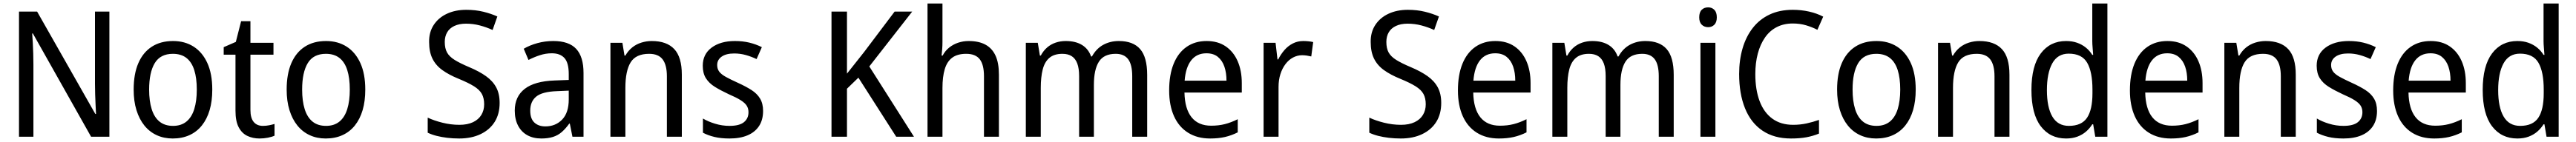

<svg xmlns="http://www.w3.org/2000/svg" viewBox="-20 -780 14646 810"><path d="M602 0H498L167 -589H163Q165 -565 166.5 -535.5Q168 -506 169 -475Q170 -444 170 -413V0H88V-714H191L522 -130H526Q525 -151 523.5 -180.5Q522 -210 521 -242.5Q520 -275 520 -302V-714H602Z M1187 -269Q1187 -203 1172 -152Q1157 -101 1128 -64.5Q1099 -28 1057 -9Q1015 10 962 10Q912 10 871 -9Q830 -28 801 -64Q772 -100 756 -151.5Q740 -203 740 -269Q740 -358 766.5 -419.5Q793 -481 843 -513.5Q893 -546 964 -546Q1031 -546 1081 -514Q1131 -482 1159 -420.5Q1187 -359 1187 -269ZM828 -269Q828 -204 842.5 -157.5Q857 -111 887 -86.5Q917 -62 964 -62Q1010 -62 1040 -86.5Q1070 -111 1084.5 -157.5Q1099 -204 1099 -269Q1099 -335 1084.5 -380.5Q1070 -426 1040 -449.5Q1010 -473 963 -473Q892 -473 860 -420Q828 -367 828 -269Z M1475 -62Q1493 -62 1510.5 -65.5Q1528 -69 1541 -73V-6Q1526 1 1503 5.5Q1480 10 1456 10Q1417 10 1386 -5Q1355 -20 1337 -54.5Q1319 -89 1319 -148V-468H1252V-511L1321 -541L1351 -659H1404V-536H1535V-468H1404V-153Q1404 -107 1422.5 -84.5Q1441 -62 1475 -62Z M2057 -269Q2057 -203 2042 -152Q2027 -101 1998 -64.5Q1969 -28 1927 -9Q1885 10 1832 10Q1782 10 1741 -9Q1700 -28 1671 -64Q1642 -100 1626 -151.5Q1610 -203 1610 -269Q1610 -358 1636.5 -419.5Q1663 -481 1713 -513.5Q1763 -546 1834 -546Q1901 -546 1951 -514Q2001 -482 2029 -420.5Q2057 -359 2057 -269ZM1698 -269Q1698 -204 1712.5 -157.5Q1727 -111 1757 -86.5Q1787 -62 1834 -62Q1880 -62 1910 -86.5Q1940 -111 1954.5 -157.5Q1969 -204 1969 -269Q1969 -335 1954.5 -380.5Q1940 -426 1910 -449.5Q1880 -473 1833 -473Q1762 -473 1730 -420Q1698 -367 1698 -269Z M2821 -193Q2821 -130 2793 -85Q2765 -40 2713 -15Q2661 10 2591 10Q2555 10 2522.5 6Q2490 2 2462.5 -5Q2435 -12 2412 -23V-109Q2448 -92 2496 -80Q2544 -68 2592 -68Q2638 -68 2669.5 -83Q2701 -98 2717 -124.5Q2733 -151 2733 -185Q2733 -220 2720 -244Q2707 -268 2675 -288Q2643 -308 2587 -331Q2533 -353 2495.5 -380Q2458 -407 2439 -445.5Q2420 -484 2420 -540Q2419 -596 2446 -637.5Q2473 -679 2521 -701.5Q2569 -724 2631 -724Q2684 -724 2728.5 -713Q2773 -702 2808 -686L2781 -609Q2746 -625 2708 -635Q2670 -645 2630 -645Q2591 -645 2563.5 -632Q2536 -619 2522.5 -595.5Q2509 -572 2509 -541Q2509 -504 2522 -480.5Q2535 -457 2565.5 -438Q2596 -419 2648 -397Q2705 -373 2743.5 -345.5Q2782 -318 2801.5 -281.5Q2821 -245 2821 -193Z M3126 -546Q3215 -546 3256.5 -501Q3298 -456 3298 -364V0H3235L3220 -75H3217Q3197 -47 3175 -27.5Q3153 -8 3124.5 1Q3096 10 3058 10Q3012 10 2978 -9Q2944 -28 2925.5 -64Q2907 -100 2907 -149Q2907 -229 2963.5 -273Q3020 -317 3134 -321L3214 -324V-357Q3214 -422 3189.5 -449Q3165 -476 3118 -476Q3083 -476 3049.5 -465Q3016 -454 2985 -438L2958 -502Q2992 -522 3035.5 -534Q3079 -546 3126 -546ZM3146 -260Q3063 -257 3029 -229Q2995 -201 2995 -149Q2995 -103 3018.5 -81Q3042 -59 3081 -59Q3139 -59 3176.5 -98Q3214 -137 3214 -213V-263Z M3686 -546Q3771 -546 3814 -500Q3857 -454 3857 -354V0H3772V-345Q3772 -409 3748 -441Q3724 -473 3671 -473Q3596 -473 3566 -424.5Q3536 -376 3536 -278V0H3451V-536H3519L3531 -463H3536Q3552 -491 3575 -509.5Q3598 -528 3627 -537Q3656 -546 3686 -546Z M4319 -147Q4319 -96 4296 -61Q4273 -26 4230.5 -8Q4188 10 4128 10Q4079 10 4042 1Q4005 -8 3977 -23V-104Q4005 -87 4045.5 -74.5Q4086 -62 4128 -62Q4184 -62 4210 -83Q4236 -104 4236 -140Q4236 -161 4226 -177Q4216 -193 4191.5 -208.5Q4167 -224 4123 -243Q4078 -264 4045 -284.5Q4012 -305 3994 -333.5Q3976 -362 3976 -405Q3976 -471 4026.5 -508.5Q4077 -546 4159 -546Q4203 -546 4240.5 -537Q4278 -528 4312 -511L4282 -443Q4253 -457 4221 -466Q4189 -475 4155 -475Q4109 -475 4083.5 -457Q4058 -439 4058 -409Q4058 -387 4069.5 -371.5Q4081 -356 4107 -341.5Q4133 -327 4177 -307Q4221 -287 4253 -266.5Q4285 -246 4302 -217.5Q4319 -189 4319 -147Z M5177 0H5076L4861 -337L4796 -274V0H4708V-714H4796V-360Q4817 -386 4841.5 -417.5Q4866 -449 4894 -484L5067 -714H5167L4923 -401Z M5339 -540Q5339 -520 5337.5 -500Q5336 -480 5334 -463H5340Q5354 -490 5377 -508.5Q5400 -527 5428.5 -536.5Q5457 -546 5488 -546Q5546 -546 5584 -525Q5622 -504 5641 -462Q5660 -420 5660 -354V0H5575V-345Q5575 -411 5551 -442Q5527 -473 5474 -473Q5424 -473 5394.5 -451Q5365 -429 5352 -385.5Q5339 -342 5339 -278V0H5254V-760H5339Z M6342 -546Q6423 -546 6463 -500Q6503 -454 6503 -353V0H6418V-345Q6418 -411 6395 -442Q6372 -473 6324 -473Q6257 -473 6228.5 -428Q6200 -383 6200 -296V0H6116V-346Q6116 -390 6105.5 -418Q6095 -446 6074 -459.5Q6053 -473 6021 -473Q5974 -473 5947 -450Q5920 -427 5909 -383.5Q5898 -340 5898 -279V0H5813V-536H5881L5893 -463H5898Q5913 -491 5934.5 -509.5Q5956 -528 5983 -537Q6010 -546 6040 -546Q6096 -546 6132.5 -523.5Q6169 -501 6184 -458H6189Q6214 -503 6253.5 -524.5Q6293 -546 6342 -546Z M6841 -546Q6905 -546 6949.5 -515.5Q6994 -485 7017.5 -431Q7041 -377 7041 -306V-252H6715Q6717 -159 6755.5 -111Q6794 -63 6867 -63Q6909 -63 6944.5 -72Q6980 -81 7018 -100V-25Q6982 -7 6945 1.5Q6908 10 6861 10Q6788 10 6735.5 -23Q6683 -56 6655.5 -117.5Q6628 -179 6628 -264Q6628 -353 6653.5 -416Q6679 -479 6727 -512.5Q6775 -546 6841 -546ZM6840 -476Q6785 -476 6753.5 -436Q6722 -396 6716 -320H6954Q6954 -365 6942 -400Q6930 -435 6905 -455.5Q6880 -476 6840 -476Z M7390 -546Q7404 -546 7419.5 -544.5Q7435 -543 7447 -540L7436 -458Q7424 -461 7410.5 -463Q7397 -465 7384 -465Q7357 -465 7332.5 -452Q7308 -439 7289.5 -414.5Q7271 -390 7260.5 -357Q7250 -324 7250 -284V0H7165V-536H7233L7244 -441H7248Q7263 -471 7284 -495Q7305 -519 7332 -532.5Q7359 -546 7390 -546Z M8175 -193Q8175 -130 8147 -85Q8119 -40 8067 -15Q8015 10 7945 10Q7909 10 7876.5 6Q7844 2 7816.5 -5Q7789 -12 7766 -23V-109Q7802 -92 7850 -80Q7898 -68 7946 -68Q7992 -68 8023.5 -83Q8055 -98 8071 -124.5Q8087 -151 8087 -185Q8087 -220 8074 -244Q8061 -268 8029 -288Q7997 -308 7941 -331Q7887 -353 7849.5 -380Q7812 -407 7793 -445.5Q7774 -484 7774 -540Q7773 -596 7800 -637.5Q7827 -679 7875 -701.5Q7923 -724 7985 -724Q8038 -724 8082.5 -713Q8127 -702 8162 -686L8135 -609Q8100 -625 8062 -635Q8024 -645 7984 -645Q7945 -645 7917.5 -632Q7890 -619 7876.5 -595.5Q7863 -572 7863 -541Q7863 -504 7876 -480.5Q7889 -457 7919.5 -438Q7950 -419 8002 -397Q8059 -373 8097.5 -345.5Q8136 -318 8155.5 -281.5Q8175 -245 8175 -193Z M8483 -546Q8547 -546 8591.5 -515.5Q8636 -485 8659.5 -431Q8683 -377 8683 -306V-252H8357Q8359 -159 8397.5 -111Q8436 -63 8509 -63Q8551 -63 8586.5 -72Q8622 -81 8660 -100V-25Q8624 -7 8587 1.5Q8550 10 8503 10Q8430 10 8377.5 -23Q8325 -56 8297.5 -117.5Q8270 -179 8270 -264Q8270 -353 8295.5 -416Q8321 -479 8369 -512.5Q8417 -546 8483 -546ZM8482 -476Q8427 -476 8395.5 -436Q8364 -396 8358 -320H8596Q8596 -365 8584 -400Q8572 -435 8547 -455.5Q8522 -476 8482 -476Z M9336 -546Q9417 -546 9457 -500Q9497 -454 9497 -353V0H9412V-345Q9412 -411 9389 -442Q9366 -473 9318 -473Q9251 -473 9222.5 -428Q9194 -383 9194 -296V0H9110V-346Q9110 -390 9099.5 -418Q9089 -446 9068 -459.5Q9047 -473 9015 -473Q8968 -473 8941 -450Q8914 -427 8903 -383.5Q8892 -340 8892 -279V0H8807V-536H8875L8887 -463H8892Q8907 -491 8928.5 -509.5Q8950 -528 8977 -537Q9004 -546 9034 -546Q9090 -546 9126.5 -523.5Q9163 -501 9178 -458H9183Q9208 -503 9247.5 -524.5Q9287 -546 9336 -546Z M9734 -536V0H9649V-536ZM9693 -738Q9714 -738 9728 -724Q9742 -710 9742 -681Q9742 -653 9728 -639Q9714 -625 9693 -625Q9671 -625 9656.5 -639Q9642 -653 9642 -681Q9642 -710 9656 -724Q9670 -738 9693 -738Z M10174 -646Q10123 -646 10083 -625.5Q10043 -605 10016 -566Q9989 -527 9975 -474Q9961 -421 9961 -357Q9961 -268 9985.5 -203Q10010 -138 10058 -103Q10106 -68 10176 -68Q10216 -68 10252.5 -76Q10289 -84 10323 -96V-18Q10289 -4 10251.5 3Q10214 10 10164 10Q10068 10 10002 -34.5Q9936 -79 9902.5 -162Q9869 -245 9869 -358Q9869 -437 9888.5 -504Q9908 -571 9946.5 -620.5Q9985 -670 10042 -697Q10099 -724 10174 -724Q10222 -724 10266.5 -714Q10311 -704 10347 -685L10314 -610Q10285 -625 10250 -635.5Q10215 -646 10174 -646Z M10873 -269Q10873 -203 10858 -152Q10843 -101 10814 -64.5Q10785 -28 10743 -9Q10701 10 10648 10Q10598 10 10557 -9Q10516 -28 10487 -64Q10458 -100 10442 -151.5Q10426 -203 10426 -269Q10426 -358 10452.5 -419.5Q10479 -481 10529 -513.5Q10579 -546 10650 -546Q10717 -546 10767 -514Q10817 -482 10845 -420.5Q10873 -359 10873 -269ZM10514 -269Q10514 -204 10528.5 -157.5Q10543 -111 10573 -86.5Q10603 -62 10650 -62Q10696 -62 10726 -86.5Q10756 -111 10770.5 -157.5Q10785 -204 10785 -269Q10785 -335 10770.5 -380.5Q10756 -426 10726 -449.5Q10696 -473 10649 -473Q10578 -473 10546 -420Q10514 -367 10514 -269Z M11235 -546Q11320 -546 11363 -500Q11406 -454 11406 -354V0H11321V-345Q11321 -409 11297 -441Q11273 -473 11220 -473Q11145 -473 11115 -424.5Q11085 -376 11085 -278V0H11000V-536H11068L11080 -463H11085Q11101 -491 11124 -509.5Q11147 -528 11176 -537Q11205 -546 11235 -546Z M11728 10Q11637 10 11584 -60Q11531 -130 11531 -267Q11531 -404 11584 -475Q11637 -546 11728 -546Q11763 -546 11791 -536Q11819 -526 11840.5 -508.5Q11862 -491 11877 -467H11882Q11881 -484 11879 -506.5Q11877 -529 11877 -545V-760H11963V0H11894L11882 -71H11877Q11862 -47 11841 -29Q11820 -11 11792 -0.5Q11764 10 11728 10ZM11744 -62Q11816 -62 11847 -108Q11878 -154 11878 -248V-269Q11878 -370 11848 -422Q11818 -474 11743 -474Q11680 -474 11649.5 -418.5Q11619 -363 11619 -266Q11619 -168 11650 -115Q11681 -62 11744 -62Z M12304 -546Q12368 -546 12412.5 -515.5Q12457 -485 12480.5 -431Q12504 -377 12504 -306V-252H12178Q12180 -159 12218.5 -111Q12257 -63 12330 -63Q12372 -63 12407.5 -72Q12443 -81 12481 -100V-25Q12445 -7 12408 1.5Q12371 10 12324 10Q12251 10 12198.5 -23Q12146 -56 12118.5 -117.5Q12091 -179 12091 -264Q12091 -353 12116.5 -416Q12142 -479 12190 -512.5Q12238 -546 12304 -546ZM12303 -476Q12248 -476 12216.5 -436Q12185 -396 12179 -320H12417Q12417 -365 12405 -400Q12393 -435 12368 -455.5Q12343 -476 12303 -476Z M12863 -546Q12948 -546 12991 -500Q13034 -454 13034 -354V0H12949V-345Q12949 -409 12925 -441Q12901 -473 12848 -473Q12773 -473 12743 -424.5Q12713 -376 12713 -278V0H12628V-536H12696L12708 -463H12713Q12729 -491 12752 -509.5Q12775 -528 12804 -537Q12833 -546 12863 -546Z M13496 -147Q13496 -96 13473 -61Q13450 -26 13407.5 -8Q13365 10 13305 10Q13256 10 13219 1Q13182 -8 13154 -23V-104Q13182 -87 13222.5 -74.5Q13263 -62 13305 -62Q13361 -62 13387 -83Q13413 -104 13413 -140Q13413 -161 13403 -177Q13393 -193 13368.5 -208.5Q13344 -224 13300 -243Q13255 -264 13222 -284.5Q13189 -305 13171 -333.5Q13153 -362 13153 -405Q13153 -471 13203.5 -508.5Q13254 -546 13336 -546Q13380 -546 13417.5 -537Q13455 -528 13489 -511L13459 -443Q13430 -457 13398 -466Q13366 -475 13332 -475Q13286 -475 13260.5 -457Q13235 -439 13235 -409Q13235 -387 13246.5 -371.5Q13258 -356 13284 -341.5Q13310 -327 13354 -307Q13398 -287 13430 -266.5Q13462 -246 13479 -217.5Q13496 -189 13496 -147Z M13801 -546Q13865 -546 13909.5 -515.5Q13954 -485 13977.5 -431Q14001 -377 14001 -306V-252H13675Q13677 -159 13715.5 -111Q13754 -63 13827 -63Q13869 -63 13904.5 -72Q13940 -81 13978 -100V-25Q13942 -7 13905 1.5Q13868 10 13821 10Q13748 10 13695.5 -23Q13643 -56 13615.5 -117.5Q13588 -179 13588 -264Q13588 -353 13613.5 -416Q13639 -479 13687 -512.5Q13735 -546 13801 -546ZM13800 -476Q13745 -476 13713.5 -436Q13682 -396 13676 -320H13914Q13914 -365 13902 -400Q13890 -435 13865 -455.5Q13840 -476 13800 -476Z M14294 10Q14203 10 14150 -60Q14097 -130 14097 -267Q14097 -404 14150 -475Q14203 -546 14294 -546Q14329 -546 14357 -536Q14385 -526 14406.5 -508.5Q14428 -491 14443 -467H14448Q14447 -484 14445 -506.5Q14443 -529 14443 -545V-760H14529V0H14460L14448 -71H14443Q14428 -47 14407 -29Q14386 -11 14358 -0.5Q14330 10 14294 10ZM14310 -62Q14382 -62 14413 -108Q14444 -154 14444 -248V-269Q14444 -370 14414 -422Q14384 -474 14309 -474Q14246 -474 14215.5 -418.5Q14185 -363 14185 -266Q14185 -168 14216 -115Q14247 -62 14310 -62Z"/></svg>

Font: Noto Sans Khmer SemiCondensed
Style: Regular
Weight: 400
Width: 4
Designer: Danh Hong and the Monotype Design Team
Foundry: Monotype Imaging Inc.
Version: Version 2.004